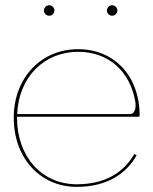

<svg xmlns="http://www.w3.org/2000/svg" viewBox="-20 -710 585 732"><path d="M147.5 -670C147.5 -659 157 -650 167.5 -650C178.5 -650 187.5 -659.5 187.5 -670C187.5 -681 178 -690 167.5 -690C156.5 -690 147.5 -680.5 147.5 -670ZM387.5 -670C387.5 -659 397 -650 407.5 -650C418.5 -650 427.5 -659.5 427.5 -670C427.5 -681 418 -690 407.5 -690C396.5 -690 387.5 -680.5 387.5 -670ZM474.5 -275H45.5C51.5 -419.5 151.5 -512.5 277.5 -512.5C396.5 -512.5 476 -435.5 495.5 -324C496.5 -319.5 497 -314.5 497 -309C497 -292.5 492 -275 474.5 -275ZM45 -265H507.5C509.5 -265 512.5 -266.5 512.5 -270C512.5 -415 420.5 -522.5 277.5 -522.5C139.5 -522.5 37 -418 32.5 -270.5V-260C32.5 -109.5 132 2.5 272.5 2.5C388.5 2.5 462 -48.5 501 -118L492 -123C454.5 -56.5 385.5 -7.5 272.5 -7.5C138.5 -7.5 45 -114 45 -260Z"/></svg>

Font: Znikomit
Style: Regular
Weight: 100
Designer: gluk
Foundry: gluk
Version: Version 0.55